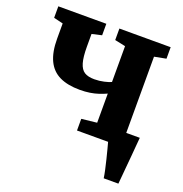

<svg xmlns="http://www.w3.org/2000/svg" viewBox="-132 -671 919 966"><g transform="rotate(20 328.0 -187.5)"><path d="M527.5 180Q525.5 164.5 520 138.8Q514.5 113 507.5 85Q500.5 57 494.5 33.8Q488.5 10.5 485.5 0L448.5 -73.5H628.5Q627 -59.5 625 -33.8Q623 -8 620.2 23.5Q617.5 55 614.5 86Q611.5 117 609.5 142.2Q607.5 167.5 606 180ZM319 0V-62.5L401 -71.5V-227.5Q381.5 -218.5 360.2 -211.5Q339 -204.5 314.8 -200.8Q290.5 -197 261.5 -197Q196.5 -197 153.2 -217.8Q110 -238.5 88.5 -283.5Q67 -328.5 67 -400V-481.5L17 -493.5V-555H274V-493.5L221.5 -481.5V-413Q221.5 -358.5 230.5 -327.5Q239.5 -296.5 259 -284.2Q278.5 -272 312 -272Q339 -272 363.8 -277.8Q388.5 -283.5 401 -289.5V-481.5L344 -493.5V-555H618.5V-493.5L556 -481.5V-71.5L619.5 -62.5V0Z"/></g></svg>

Font: Merriweather 20pt ExtraBold
Style: Regular
Weight: 800
Version: Version 2.100